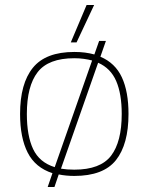

<svg xmlns="http://www.w3.org/2000/svg" viewBox="-20 -691 592 765"><path d="M262 -522 325 -671H355L285 -522ZM170 54 189 -1Q121 -23 90.5 -82.5Q60 -142 60 -237Q60 -358 111 -421Q162 -484 276 -484Q299 -484 318.5 -481.5Q338 -479 356 -474L375 -528H402L380 -465Q439 -440 465.5 -383Q492 -326 492 -237Q492 -116 442 -53Q392 10 276 10Q243 10 214 4L197 54ZM198 -25 347 -450Q332 -454 314 -456.5Q296 -459 276 -459Q173 -459 130 -403.5Q87 -348 87 -237Q87 -150 112 -97Q137 -44 198 -25ZM276 -15Q380 -15 422.5 -70.5Q465 -126 465 -237Q465 -317 443 -368Q421 -419 371 -441L223 -19Q235 -17 248 -16Q261 -15 276 -15Z"/></svg>

Font: Kanit Thin
Style: Regular
Weight: 250
Designer: Katatrad Team
Foundry: CadsonDemak
Version: Version 2.000; ttfautohint (v1.8.3)